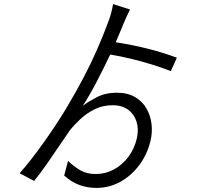

<svg xmlns="http://www.w3.org/2000/svg" viewBox="-20 -862 1040 951"><path d="M558.1 -402.8Q612.3 -402.8 649.2 -381.1Q686 -359.4 706.1 -323.7Q726.1 -288.1 730.7 -246.1Q735.4 -204.1 725.1 -163.1Q709.5 -98.1 670.7 -45.4Q631.8 7.3 576.7 38.1Q521.5 68.8 457 68.8Q413.6 68.8 373.8 54.4Q334 40 297.9 7.8L316.9 -64.9Q346.2 -37.1 377.9 -18.6Q409.7 0 454.1 0Q502.4 0 544.7 -22.9Q586.9 -45.9 616.7 -86.2Q646.5 -126.5 658.2 -178.2Q668 -223.6 656 -260.5Q644 -297.4 613.8 -319.1Q583.5 -340.8 538.1 -340.8Q489.3 -340.8 449.2 -321Q409.2 -301.3 377.9 -272Q346.7 -242.7 324.2 -213.9Q301.8 -181.6 271.7 -137Q241.7 -92.3 209.7 -46.6Q177.7 -1 148.9 34.2L77.1 -3.9Q104 -33.7 135 -73.5Q166 -113.3 197.5 -157.7Q229 -202.1 257.8 -245.8Q286.6 -289.6 309.1 -327.1Q356.9 -407.2 394 -478Q431.2 -548.8 461.4 -617.9Q491.7 -687 519 -761.2Q526.4 -780.3 532 -803Q537.6 -825.7 540 -841.8L624 -814.9Q616.7 -800.8 606.2 -778.1Q595.7 -755.4 588.9 -737.8Q580.6 -717.8 571.8 -696.3Q563 -674.8 553.2 -652.8Q643.6 -638.2 714.8 -620.1Q786.1 -602.1 856 -576.2L826.2 -509.8Q783.2 -526.9 731.7 -542.7Q680.2 -558.6 627.2 -571.3Q574.2 -584 525.9 -591.8Q493.7 -523.9 459 -457.3Q424.3 -390.6 390.1 -337.9Q415.5 -357.4 458.7 -380.1Q502 -402.8 558.1 -402.8Z"/></svg>

Font: Shanggu Mono N
Style: Regular
Weight: 350
Designer: GuiWonder
Version: Version 1.021